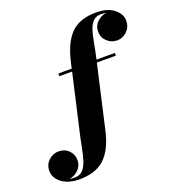

<svg xmlns="http://www.w3.org/2000/svg" viewBox="-391 -897 1184 1295"><g transform="rotate(-20 201.0 -250.0)"><path d="M66.5 -460H162L174 -511.5Q204.5 -639.5 266.8 -699.8Q329 -760 445 -760Q526.5 -760 572.5 -723.5Q618.5 -687 618.5 -638.5Q618.5 -594.5 588.2 -564.2Q558 -534 516.5 -534Q475.5 -534 445 -562.5Q414.5 -591 414.5 -633.5Q414.5 -674 443.2 -701.8Q472 -729.5 509.5 -733.5Q491.5 -737.5 472 -737.5Q435.5 -737.5 414.8 -715.5Q394 -693.5 382.2 -654.8Q370.5 -616 361.8 -566Q353 -516 340 -460H472V-440.5H335.5L232.5 11.5Q203.5 139 139 199.5Q74.5 260 -42.5 260Q-96.5 260 -135.2 243Q-174 226 -195 198.2Q-216 170.5 -216 138.5Q-216 92.5 -184.8 63.2Q-153.5 34 -114 34Q-69 34 -40.5 62.8Q-12 91.5 -12 133.5Q-12 173 -41 201.5Q-70 230 -106.5 233.5Q-89 237.5 -69.5 237.5Q-32 237.5 -10.5 214.2Q11 191 23.5 150.5Q36 110 45.8 58Q55.5 6 69 -51.5L158 -440.5H66.5Z"/></g></svg>

Font: Bodoni* 11pt Fatface
Style: Italic
Weight: 900
Italic angle: -13°
Version: Version 2.3